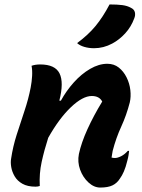

<svg xmlns="http://www.w3.org/2000/svg" viewBox="-20 -834 640 864"><path d="M122 -538Q139 -544 161 -544Q228 -544 248 -503.5Q268 -463 247 -381H254Q278 -425 312 -463Q346 -501 385.5 -524Q425 -547 463 -547Q493 -547 514.5 -530Q536 -513 549.5 -486Q563 -459 566.5 -429Q570 -399 564 -373Q549 -315 525.5 -264Q502 -213 487 -155Q486 -147 484.5 -140Q483 -133 482 -125Q486 -124 489.5 -123.5Q493 -123 497 -123Q509 -123 525 -131Q541 -139 555 -155H561Q560 -146 558.5 -136Q557 -126 553 -111Q546 -82 537.5 -62.5Q529 -43 520 -31Q507 -10 486.5 0Q466 10 431 10Q403 10 378 -13Q353 -36 340.5 -70.5Q328 -105 335 -141Q346 -192 373.5 -252.5Q401 -313 440 -377Q427 -402 393 -402Q352 -402 299 -351.5Q246 -301 197 -214Q179 -158 167.5 -105.5Q156 -53 159 3Q150 6 140 6Q104 6 81 -7Q58 -20 46 -40.5Q34 -61 30.5 -82.5Q27 -104 30 -120Q38 -174 55 -227.5Q72 -281 90 -334.5Q108 -388 118 -440Q123 -466 124.5 -492Q126 -518 122 -538ZM473 -814Q508 -814 530.5 -811Q553 -808 569 -799Q584 -792 587 -778.5Q590 -765 584 -751Q570 -713 543.5 -684Q517 -655 485 -638Q446 -617 403 -617Q380 -617 359.5 -623Q339 -629 327 -640Q377 -677 410 -717Q443 -757 473 -814Z"/></svg>

Font: Recursive Sn Csl St
Style: Bold Italic
Weight: 700
Italic angle: -15°
Version: Version 1.079;hotconv 1.0.112;makeotfexe 2.5.65598; ttfautoh